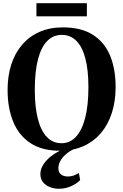

<svg xmlns="http://www.w3.org/2000/svg" viewBox="-20 -922 763 1189"><path d="M356 11.5Q242 12.5 169 -35.5Q96 -83.5 61.5 -168.8Q27 -254 27 -365.5Q27 -452.5 50.2 -523.8Q73.5 -595 118 -646.2Q162.5 -697.5 225.8 -725Q289 -752.5 369.5 -752.5Q483 -752.5 555.2 -706.5Q627.5 -660.5 661.8 -577.5Q696 -494.5 696 -383Q696 -296 673 -223.8Q650 -151.5 605.8 -99Q561.5 -46.5 498.5 -17.8Q435.5 11 356 11.5ZM361 -35Q412.5 -35 449.8 -74.2Q487 -113.5 507.2 -191Q527.5 -268.5 527.5 -383Q527.5 -487.5 508.8 -559.5Q490 -631.5 453.2 -668.8Q416.5 -706 362.5 -706Q310.5 -706 273 -668.8Q235.5 -631.5 215.5 -555.8Q195.5 -480 195.5 -365.5Q195.5 -260.5 214.2 -186.8Q233 -113 269.8 -74Q306.5 -35 361 -35ZM344.5 247Q317 247 290.5 237.2Q264 227.5 247 207.2Q230 187 230 155Q230 125 249.5 95.2Q269 65.5 303 40.5Q337 15.5 380 -1L405 -5L442.5 -1Q407.5 15 385 35.8Q362.5 56.5 352 78Q341.5 99.5 341.5 119.5Q341.5 145.5 357.8 158.2Q374 171 400.5 171Q420.5 171 437 164.8Q453.5 158.5 468.5 149.5L476.5 193Q458 213.5 422 230.2Q386 247 344.5 247ZM518 -902V-821H205.5V-902Z"/></svg>

Font: Merriweather 72pt
Style: Bold
Weight: 700
Version: Version 2.100